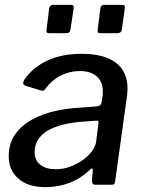

<svg xmlns="http://www.w3.org/2000/svg" viewBox="-20 -762 592 792"><path d="M284 -729 271 -642Q270 -633 265.5 -629Q261 -625 250 -625H185Q175 -625 173 -628.5Q171 -632 172 -640L183 -728Q186 -742 198 -742H274Q286 -742 284 -729ZM495 -729 483 -642Q482 -633 477 -629Q472 -625 461 -625H396Q386 -625 384 -628.5Q382 -632 383 -640L394 -728Q397 -742 409 -742H485Q497 -742 495 -729ZM347 -58Q309 -23 263 -6.5Q217 10 167 10Q96 10 56 -25Q16 -60 16 -117Q16 -171 43 -208.5Q70 -246 113.5 -269.5Q157 -293 209.5 -304.5Q262 -316 312 -318L378 -323Q397 -324 399 -341L403 -366Q404 -371 404 -376Q404 -381 404 -386Q404 -425 379 -447Q354 -469 309 -469Q269 -469 232 -451Q195 -433 165 -393Q162 -389 158.5 -388Q155 -387 148 -389L83 -409Q78 -411 76 -416Q74 -421 80 -433Q115 -484 175 -512Q235 -540 316 -540Q381 -540 423.5 -522.5Q466 -505 486 -473Q506 -441 506 -397Q506 -390 505.5 -382.5Q505 -375 504 -367L455 -14Q453 -4 451 -2Q449 0 440 0H373Q365 0 362 -5Q359 -10 359 -19L363 -60Q362 -75 347 -58ZM386 -252Q387 -260 385.5 -262.5Q384 -265 376 -264L317 -260Q290 -258 256.5 -251.5Q223 -245 192.5 -231.5Q162 -218 142.5 -194Q123 -170 123 -133Q123 -101 146 -82.5Q169 -64 210 -64Q242 -64 270.5 -75Q299 -86 322 -102Q345 -119 359 -138Q373 -157 376 -174Z"/></svg>

Font: Libre Franklin Medium
Style: Italic
Weight: 500
Italic angle: -8°
Designer: Pablo Impallari, Rodrigo Fuenzalida, Nhung Nguyen
Foundry: Impallari Type
Version: Version 3.000